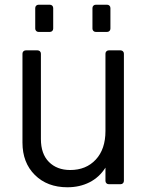

<svg xmlns="http://www.w3.org/2000/svg" viewBox="-20 -779 634 812"><path d="M75 -176V-552Q75 -558 79 -562Q83 -566 89 -566H139Q145 -566 149 -562Q153 -558 153 -552V-191Q153 -128 187 -94Q221 -60 277 -60Q344 -60 385 -104Q426 -148 426 -225V-552Q426 -558 430 -562Q434 -566 440 -566H490Q496 -566 500 -562Q504 -558 504 -552V-14Q504 -8 500 -4Q496 0 490 0H440Q434 0 430 -4Q426 -8 426 -14V-70Q400 -29 358.5 -8Q317 13 265 13Q180 13 127.5 -39Q75 -91 75 -176ZM129 -658V-745Q129 -751 133 -755Q137 -759 143 -759H191Q197 -759 201 -755Q205 -751 205 -745V-658Q205 -652 201 -648Q197 -644 191 -644H143Q137 -644 133 -648Q129 -652 129 -658ZM371 -658V-745Q371 -751 375 -755Q379 -759 385 -759H433Q439 -759 443 -755Q447 -751 447 -745V-658Q447 -652 443 -648Q439 -644 433 -644H385Q379 -644 375 -648Q371 -652 371 -658Z"/></svg>

Font: Miriam Libre
Style: Regular
Weight: 400
Designer: Michal Sahar
Foundry: Hagilda
Version: Version 1.001